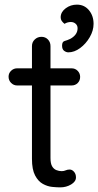

<svg xmlns="http://www.w3.org/2000/svg" viewBox="-20 -809 424 829"><path d="M54 -514H289Q305 -514 315.5 -503Q326 -492 326 -477Q326 -461 315.5 -450.5Q305 -440 289 -440H54Q39 -440 28 -451Q17 -462 17 -478Q17 -493 28 -503.5Q39 -514 54 -514ZM159 -650Q176 -650 187 -638.5Q198 -627 198 -610V-127Q198 -103 205 -91Q212 -79 223.5 -74.5Q235 -70 246 -70Q256 -70 263.5 -73.5Q271 -77 281 -77Q291 -77 299.5 -67.5Q308 -58 308 -43Q308 -25 287 -12.5Q266 0 240 0Q226 0 205.5 -2Q185 -4 165 -15Q145 -26 131.5 -51.5Q118 -77 118 -123V-610Q118 -627 130 -638.5Q142 -650 159 -650ZM384 -706Q384 -677 367.5 -648.5Q351 -620 326 -601.5Q301 -583 275 -583Q266 -583 257 -589.5Q248 -596 248 -612Q248 -629 259 -632Q270 -635 283 -641Q298 -649 306.5 -660.5Q315 -672 315 -687Q315 -699 306.5 -706.5Q298 -714 286 -714Q279 -714 271.5 -712Q264 -710 259 -706Q252 -711 247 -718Q242 -725 242 -736Q243 -758 264 -773.5Q285 -789 312 -789Q344 -789 364 -765Q384 -741 384 -706Z"/></svg>

Font: Quicksand Light Medium
Style: Regular
Weight: 500
Version: Version 3.006